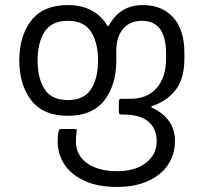

<svg xmlns="http://www.w3.org/2000/svg" viewBox="-20 -508 788 756"><path d="M207 50Q207 24 211 8Q213 0 219 0H275Q284 0 282 8Q279 26 279 50Q279 103 323 134.5Q367 166 441 166Q513 166 555 133Q597 100 597 48Q597 -1 564.5 -29Q532 -57 464 -57H458Q448 -57 448 -67V-109Q448 -119 458 -119H494Q560 -119 597 -161.5Q634 -204 634 -278V-296Q634 -426 539 -426Q491 -426 464.5 -394.5Q438 -363 438 -308V-270Q438 -174 391 -113Q344 -52 247 -52Q150 -52 103 -113Q56 -174 56 -270Q56 -366 103 -427Q150 -488 247 -488Q354 -488 403 -406Q404 -405 405.5 -405Q407 -405 408 -406Q452 -488 542 -488Q618 -488 662 -439.5Q706 -391 706 -300V-278Q706 -196 670 -152Q634 -108 580 -91Q576 -90 576 -87.5Q576 -85 580 -83Q669 -41 669 48Q669 99 642 140Q615 181 563.5 204.5Q512 228 441 228Q363 228 310.5 203Q258 178 232.5 137.5Q207 97 207 50ZM247 -114Q311 -114 338.5 -157Q366 -200 366 -270Q366 -340 338.5 -383Q311 -426 247 -426Q183 -426 155.5 -383Q128 -340 128 -270Q128 -200 155.5 -157Q183 -114 247 -114Z"/></svg>

Font: Barlow GEO
Style: Regular
Weight: 400
Designer: Jeremy Tribby
Foundry: Tribby Type
Version: Version 1.408